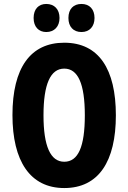

<svg xmlns="http://www.w3.org/2000/svg" viewBox="-20 -941 649 971"><path d="M150 -850C150 -805 176 -779 214 -779C255 -779 281 -807 281 -850C281 -894 255 -921 214 -921C176 -921 150 -896 150 -850ZM326 -850C326 -806 351 -779 392 -779C433 -779 458 -807 458 -850C458 -894 433 -921 392 -921C352 -921 326 -896 326 -850ZM566 -358C566 -591 480 -725 305 -725C134 -725 43 -598 43 -359C43 -127 132 10 305 10C479 10 566 -125 566 -358ZM200 -358C200 -515 235 -594 305 -594C374 -594 409 -518 409 -358C409 -198 375 -123 305 -123C235 -123 200 -202 200 -358Z"/></svg>

Font: Noto Sans Kannada ExtraCondensed ExtraBold
Style: Regular
Weight: 800
Width: 2
Designer: Jelle Bosma - Monotype Design Team
Foundry: Monotype Imaging Inc.
Version: Version 2.005